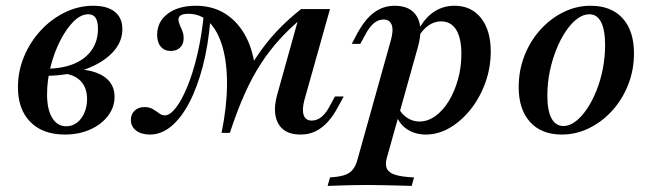

<svg xmlns="http://www.w3.org/2000/svg" viewBox="-20 -447 2222 654"><path d="M200.8 11.3Q125.8 11.3 83.5 -31.5Q41.1 -74.2 41.1 -150Q41.1 -204.8 62.1 -254.8Q83.1 -304.8 119 -343.5Q154.8 -382.3 201.2 -404.8Q247.6 -427.4 297.6 -427.4Q345.2 -427.4 371 -406.9Q396.8 -386.3 396.8 -347.6Q396.8 -303.2 362.9 -267.7Q329 -232.3 270.6 -210.9Q212.1 -189.5 137.9 -188.7L139.5 -212.9Q194.4 -213.7 233.1 -230.2Q271.8 -246.8 292.7 -277Q313.7 -307.3 313.7 -349.2Q313.7 -374.2 305.6 -386.3Q297.6 -398.4 280.6 -398.4Q255.6 -398.4 231 -374.2Q206.5 -350 185.9 -310.1Q165.3 -270.2 152.8 -221.8Q140.3 -173.4 140.3 -125.8Q140.3 -74.2 157.7 -45.6Q175 -16.9 205.6 -16.9Q225.8 -16.9 241.9 -29Q258.1 -41.1 267.3 -62.5Q276.6 -83.9 276.6 -109.7Q276.6 -148.4 254.4 -171.4Q232.3 -194.4 191.9 -196.8L197.6 -208.9Q251.6 -214.5 290.3 -204.8Q329 -195.2 349.6 -173Q370.2 -150.8 370.2 -116.9Q370.2 -81.5 347.6 -52Q325 -22.6 286.7 -5.6Q248.4 11.3 200.8 11.3Z M734.7 5.6Q752.4 -81.5 753.2 -155.6Q754 -229.8 738.7 -284.7Q723.4 -339.5 694 -369.8Q664.5 -400 621.8 -400Q587.9 -400 587.9 -380.6Q587.9 -372.6 592.3 -362.5Q596.8 -352.4 601.2 -341.1Q605.6 -329.8 605.6 -316.9Q605.6 -296.8 593.5 -285.1Q581.5 -273.4 561.3 -273.4Q540.3 -273.4 527.8 -287.9Q515.3 -302.4 515.3 -328.2Q515.3 -373.4 551.6 -400.4Q587.9 -427.4 646.8 -427.4Q701.6 -427.4 743.1 -402.8Q784.7 -378.2 811.7 -332.7Q838.7 -287.1 847.6 -225Q828.2 -184.7 814.1 -150.4Q800 -116.1 787.9 -79.4Q775.8 -42.7 762.9 5.6ZM491.1 11.3Q461.3 11.3 443.5 -2.4Q425.8 -16.1 425.8 -38.7Q425.8 -58.1 438.7 -70.2Q451.6 -82.3 471.8 -82.3Q488.7 -82.3 500.4 -75.4Q512.1 -68.5 521.8 -61.3Q531.5 -54 541.1 -54Q558.9 -54 579 -79.8Q599.2 -105.6 618.5 -152.8Q637.9 -200 652.8 -264.1Q667.7 -328.2 675 -404.8L696.8 -381.5Q689.5 -292.7 670.6 -220.6Q651.6 -148.4 624.2 -96.4Q596.8 -44.4 562.9 -16.5Q529 11.3 491.1 11.3ZM734.7 5.6Q762.1 -76.6 791.1 -139.5Q820.2 -202.4 852.4 -251.2Q884.7 -300 922.2 -339.9Q959.7 -379.8 1005.6 -416.1L1010.5 -387.1Q967.7 -351.6 933.1 -313.7Q898.4 -275.8 869 -230.6Q839.5 -185.5 813.7 -127.8Q787.9 -70.2 762.9 5.6ZM1004 11.3Q966.1 11.3 944.8 -6Q923.4 -23.4 918.1 -54.8Q912.9 -86.3 925 -127.4L1005.6 -416.1H1104L1016.9 -106.5Q1008.1 -73.4 1014.5 -54.8Q1021 -36.3 1041.9 -36.3Q1060.5 -36.3 1076.2 -49.6Q1091.9 -62.9 1105.6 -90.3L1121 -118.5H1150.8L1132.3 -84.7Q1116.9 -54.8 1098 -33.5Q1079 -12.1 1056 -0.4Q1033.1 11.3 1004 11.3Z M1096 186.3 1104 157.3Q1133.1 155.6 1151.6 150Q1170.2 144.4 1181 131.5Q1191.9 118.5 1197.6 96.8L1311.3 -309.7Q1321 -344.4 1314.1 -362.5Q1307.3 -380.6 1286.3 -380.6Q1268.5 -380.6 1252.8 -367.3Q1237.1 -354 1222.6 -325.8L1207.3 -297.6H1178.2L1196 -331.5Q1212.1 -361.3 1230.6 -382.7Q1249.2 -404 1272.6 -415.7Q1296 -427.4 1324.2 -427.4Q1379 -427.4 1400.4 -390.3Q1421.8 -353.2 1404 -288.7L1297.6 91.1Q1291.1 113.7 1298 127.8Q1304.8 141.9 1327.4 148.8Q1350 155.6 1390.3 157.3L1382.3 186.3Q1366.9 185.5 1342.7 185.1Q1318.5 184.7 1290.7 183.9Q1262.9 183.1 1234.7 183.1Q1193.5 183.1 1155.6 184.3Q1117.7 185.5 1096 186.3ZM1430.6 11.3Q1395.2 11.3 1368.5 -5.6Q1341.9 -22.6 1330.6 -51.6L1339.5 -75Q1350.8 -55.6 1369 -44.4Q1387.1 -33.1 1408.9 -33.1Q1437.1 -33.1 1462.9 -51.6Q1488.7 -70.2 1508.5 -102.4Q1528.2 -134.7 1539.9 -176.2Q1551.6 -217.7 1551.6 -262.9Q1551.6 -316.9 1533.9 -345.6Q1516.1 -374.2 1482.3 -374.2Q1458.9 -374.2 1438.7 -359.7Q1418.5 -345.2 1402.4 -317.7L1399.2 -333.1Q1421 -379.8 1453.6 -403.6Q1486.3 -427.4 1528.2 -427.4Q1585.5 -427.4 1618.5 -385.5Q1651.6 -343.5 1651.6 -271.8Q1651.6 -216.9 1633.5 -166.1Q1615.3 -115.3 1583.9 -75.4Q1552.4 -35.5 1512.9 -12.1Q1473.4 11.3 1430.6 11.3Z M1893.5 11.3Q1824.2 11.3 1785.5 -31.5Q1746.8 -74.2 1746.8 -150Q1746.8 -206.5 1766.1 -256.5Q1785.5 -306.5 1819.8 -344.8Q1854 -383.1 1898.4 -405.2Q1942.7 -427.4 1991.9 -427.4Q2062.1 -427.4 2100.8 -384.7Q2139.5 -341.9 2139.5 -265.3Q2139.5 -209.7 2120.2 -159.7Q2100.8 -109.7 2066.5 -71.4Q2032.3 -33.1 1987.5 -10.9Q1942.7 11.3 1893.5 11.3ZM1899.2 -17.7Q1920.2 -17.7 1940.7 -33.5Q1961.3 -49.2 1979.4 -76.2Q1997.6 -103.2 2011.7 -138.3Q2025.8 -173.4 2033.5 -213.3Q2041.1 -253.2 2041.1 -293.5Q2041.1 -345.2 2027.4 -371.8Q2013.7 -398.4 1987.9 -398.4Q1966.1 -398.4 1945.6 -382.7Q1925 -366.9 1906.9 -339.9Q1888.7 -312.9 1874.6 -277.4Q1860.5 -241.9 1852.4 -202.4Q1844.4 -162.9 1844.4 -121.8Q1844.4 -70.2 1858.5 -44Q1872.6 -17.7 1899.2 -17.7Z"/></svg>

Font: Playfair 5pt SemiExpanded Light SemiBold
Style: Italic
Weight: 600
Italic angle: -15.6°
Version: Version 2.001;gftools[0.9.30]